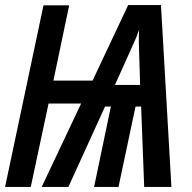

<svg xmlns="http://www.w3.org/2000/svg" viewBox="-21 -735 755 755"><path d="M-1 0H100L170 -328H298L143 0H248L392 -316H415L349 0H445L512 -316H534L546 0H653L612 -715H483L343 -418H189L251 -714H150ZM431 -401 503 -561C513 -582 519 -598 526 -618C525 -601 525 -584 525 -566L530 -401Z"/></svg>

Font: Noto Sans UI Condensed Medium
Style: Italic
Weight: 500
Width: 3
Italic angle: -12°
Designer: Monotype Design Team
Foundry: Monotype Imaging Inc.
Version: Version 1.901